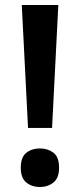

<svg xmlns="http://www.w3.org/2000/svg" viewBox="-20 -734 320 767"><path d="M188 -223H92L67 -714H213ZM63 -64Q63 -106 85 -123.5Q107 -141 140 -141Q171 -141 193.5 -124Q216 -107 216 -64Q216 -23 193.5 -5Q171 13 140 13Q107 13 85 -5Q63 -23 63 -64Z"/></svg>

Font: Noto Sans Hebrew SemiBold
Style: Regular
Weight: 600
Designer: Monotype Design Team
Foundry: Monotype Imaging Inc.
Version: Version 2.003